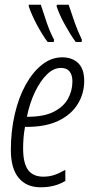

<svg xmlns="http://www.w3.org/2000/svg" viewBox="-20 -784 394 814"><path d="M152 10Q92 10 59 -30Q26 -70 26 -148Q26 -228 42.5 -299.5Q59 -371 89 -425Q119 -479 158.5 -510Q198 -541 244 -541Q286 -541 311.5 -516.5Q337 -492 337 -441Q337 -388 310 -343.5Q283 -299 229 -272.5Q175 -246 93 -246H86Q78 -203 78 -155Q78 -92 99 -63.5Q120 -35 164 -35Q189 -35 211 -42.5Q233 -50 257 -64V-17Q236 -4 210 3Q184 10 152 10ZM98 -289Q166 -289 207.5 -310Q249 -331 268 -365Q287 -399 287 -439Q287 -466 275 -481Q263 -496 238 -496Q207 -496 179 -468.5Q151 -441 128.5 -394.5Q106 -348 94 -289ZM301 -606Q279 -636 255.5 -678.5Q232 -721 220 -757L221 -764H271Q284 -724 297 -687.5Q310 -651 327 -616L326 -606ZM182 -606Q160 -635 137 -678Q114 -721 102 -757V-764H153Q165 -726 178.5 -687Q192 -648 209 -616L208 -606Z"/></svg>

Font: Noto Sans ExtraCondensed Light
Style: Italic
Weight: 300
Width: 2
Italic angle: -12°
Designer: Monotype Design Team
Foundry: Monotype Imaging Inc.
Version: Version 2.013; ttfautohint (v1.8.4.7-5d5b)